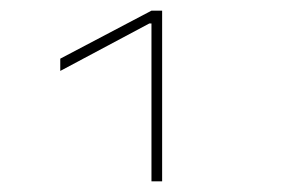

<svg xmlns="http://www.w3.org/2000/svg" viewBox="-20 -750 540 360"><path d="M264 -410V-706H260L93 -617V-640L264 -730H284V-410Z"/></svg>

Font: M PLUS Code Latin Thin
Style: Regular
Weight: 250
Designer: Coji Morishita
Foundry: UNDERFOREST DESIGN
Version: Version 1.002; ttfautohint (v1.8.3)